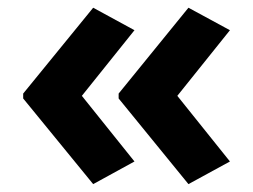

<svg xmlns="http://www.w3.org/2000/svg" viewBox="-20 -522 655 497"><path d="M328.1 -443.8 191.9 -273.9 328.1 -104 221.2 -45.4 40 -267.1V-279.8L221.2 -502ZM575.2 -443.8 439 -273.9 575.2 -104 467.8 -45.4 287.1 -267.1V-279.8L467.8 -502Z"/></svg>

Font: Open Sans Hebrew
Style: Bold
Weight: 700
Foundry: Ascender Corporation, Yanek Iontef
Version: Version 2.001;PS 002.001;hotconv 1.0.70;makeotf.lib2.5.58329